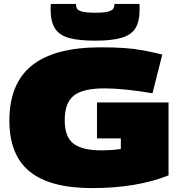

<svg xmlns="http://www.w3.org/2000/svg" viewBox="-20 -952 926 982"><path d="M28 -335Q28 -525 143.5 -617.5Q259 -710 497 -710Q562 -710 613.5 -706.5Q665 -703 711.5 -694.5Q758 -686 810 -673L760 -475Q690 -487 626.5 -493.5Q563 -500 514 -500Q404 -500 357.5 -463Q311 -426 311 -338Q311 -250 357 -216.5Q403 -183 497 -183Q526 -183 552.5 -185Q579 -187 598 -190V-244H476V-428H842V-55Q679 10 451 10Q236 10 132 -74.5Q28 -159 28 -335ZM467 -744Q386 -744 336 -757Q286 -770 262.5 -804.5Q239 -839 239 -903Q239 -910 239 -917.5Q239 -925 240 -932H369Q369 -929 369 -927Q369 -918 373.5 -908.5Q378 -899 399 -893Q420 -887 467 -887Q514 -887 534.5 -893Q555 -899 560 -908.5Q565 -918 565 -927Q565 -930 565 -932H693Q694 -925 694 -917.5Q694 -910 694 -903Q694 -842 672.5 -807.5Q651 -773 601 -758.5Q551 -744 467 -744Z"/></svg>

Font: Georama Extended Black
Style: Regular
Weight: 900
Width: 7
Designer: Jean-Baptiste Levee
Foundry: Production Type
Version: Version 1.000